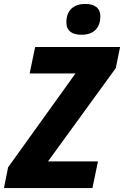

<svg xmlns="http://www.w3.org/2000/svg" viewBox="-58 -952 628 972"><path d="M355 -776C421 -776 450 -816 450 -869C450 -915 417 -932 373 -932C312 -932 278 -897 278 -839C278 -794 309 -776 355 -776ZM-38 0H410L438 -135H185L528 -607L550 -714H120L92 -580H324L-17 -105Z"/></svg>

Font: Noto Sans SemiCondensed ExtraBold
Style: Italic
Weight: 800
Width: 4
Italic angle: -12°
Designer: Monotype Design Team
Foundry: Monotype Imaging Inc.
Version: Version 2.013